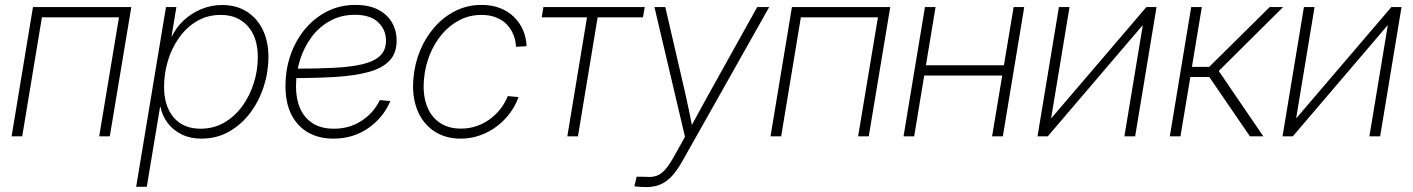

<svg xmlns="http://www.w3.org/2000/svg" viewBox="-20 -551 5711 776"><path d="M510.7 -522.5 423.8 0H380.9L460.9 -481H149.4L69.8 0H26.9L113.3 -522.5Z M530.3 204.1 650.9 -522.5H692.9L673.3 -403.3H674.3Q692.4 -440.9 723.4 -469.5Q754.4 -498 794.2 -514.4Q834 -530.8 877.9 -530.8Q934.6 -530.8 976.6 -504.6Q1018.6 -478.5 1041.7 -431.4Q1064.9 -384.3 1064.9 -320.8Q1064.9 -259.8 1045.9 -200.9Q1026.9 -142.1 991.2 -94.7Q955.6 -47.4 905.8 -19Q856 9.3 793.9 9.3Q749 9.3 714.6 -7.6Q680.2 -24.4 658.2 -53.2Q636.2 -82 628.4 -119.1H627L573.2 204.1ZM790.5 -30.8Q843.8 -30.8 886.5 -55.7Q929.2 -80.6 959.5 -122.3Q989.7 -164.1 1005.9 -215.6Q1022 -267.1 1022 -320.3Q1022 -399.9 981.4 -445.3Q940.9 -490.7 872.6 -490.7Q818.4 -490.7 775.9 -465.6Q733.4 -440.4 703.6 -398.4Q673.8 -356.4 658.4 -304.7Q643.1 -252.9 643.1 -200.2Q643.1 -122.1 681.9 -76.4Q720.7 -30.8 790.5 -30.8Z M1327.6 9.3Q1269 9.3 1225.3 -15.6Q1181.6 -40.5 1157.7 -87.9Q1133.8 -135.3 1133.8 -202.6Q1133.8 -270 1154.5 -329.3Q1175.3 -388.7 1213.4 -434.1Q1251.5 -479.5 1303.2 -505.4Q1355 -531.2 1417 -531.2Q1470.2 -531.2 1507.3 -512.5Q1544.4 -493.7 1563.7 -460.9Q1583 -428.2 1583 -386.7Q1583 -335.4 1553.7 -305.2Q1524.4 -274.9 1469.7 -260Q1415 -245.1 1337.9 -240.2Q1260.7 -235.4 1164.6 -235.4L1168.5 -273.4Q1259.3 -273.4 1328.6 -276.9Q1397.9 -280.3 1445.1 -291.5Q1492.2 -302.7 1516.1 -325.4Q1540 -348.1 1540 -386.2Q1540 -431.2 1508.3 -461.2Q1476.6 -491.2 1414.1 -491.2Q1358.9 -491.2 1314.7 -467Q1270.5 -442.9 1239.7 -401.9Q1209 -360.8 1192.6 -309.1Q1176.3 -257.3 1176.3 -201.7Q1176.3 -151.4 1193.1 -112.8Q1210 -74.2 1244.1 -52.5Q1278.3 -30.8 1329.6 -30.8Q1392.6 -30.8 1441.7 -63Q1490.7 -95.2 1515.1 -146.5L1557.6 -142.6Q1529.8 -76.2 1468.8 -33.4Q1407.7 9.3 1327.6 9.3Z M1842.3 9.3Q1778.3 9.3 1732.9 -22Q1687.5 -53.2 1666 -107.9Q1644.5 -162.6 1650.9 -233.4Q1655.8 -293.5 1678 -346.9Q1700.2 -400.4 1736.8 -441.9Q1773.4 -483.4 1821.5 -507.3Q1869.6 -531.2 1926.3 -531.2Q1968.3 -531.2 2001.5 -518.1Q2034.7 -504.9 2058.1 -481.7Q2081.5 -458.5 2094.2 -428.5Q2106.9 -398.4 2108.4 -364.3L2065.4 -361.8Q2064.5 -388.2 2054.7 -411.6Q2044.9 -435.1 2027.6 -452.9Q2010.3 -470.7 1984.6 -480.7Q1959 -490.7 1925.8 -490.7Q1877.9 -490.7 1837.6 -470Q1797.4 -449.2 1766.8 -413.3Q1736.3 -377.4 1717.3 -330.6Q1698.2 -283.7 1693.8 -231.9Q1688 -172.4 1703.9 -127Q1719.7 -81.5 1755.4 -56.4Q1791 -31.2 1843.3 -31.2Q1877 -31.2 1906.5 -41.5Q1936 -51.8 1960.4 -69.8Q1984.9 -87.9 2003.2 -111.6Q2021.5 -135.3 2032.2 -162.6L2075.7 -158.7Q2063.5 -124.5 2041.3 -94.2Q2019 -64 1988.5 -40.8Q1958 -17.6 1920.9 -4.2Q1883.8 9.3 1842.3 9.3Z M2272.9 0 2352.5 -481H2169.4L2176.3 -522.5H2585.9L2578.6 -481H2395.5L2315.9 0Z M2543.9 202.1 2553.2 163.1 2590.3 163.6Q2614.3 166 2632.6 159.9Q2650.9 153.8 2667.2 135.7Q2683.6 117.7 2702.1 85L2748.5 2L2625 -522.5H2668.9L2747.6 -182.6Q2756.3 -144 2764.4 -105.7Q2772.5 -67.4 2779.8 -28.8H2767.1Q2788.1 -67.4 2808.8 -105.7Q2829.6 -144 2851.1 -182.6L3040.5 -522.5H3088.9L2738.3 99.6Q2716.8 137.7 2695.3 160.9Q2673.8 184.1 2648.9 194.6Q2624 205.1 2592.8 205.1Q2578.6 205.1 2568.1 204.3Q2557.6 203.6 2543.9 202.1Z M3578.1 -522.5 3491.2 0H3448.2L3528.3 -481H3216.8L3137.2 0H3094.2L3180.7 -522.5Z M4051.3 -287.1 4043.9 -245.6H3703.6L3710.4 -287.1ZM3761.2 -522.5 3674.8 0H3631.8L3718.3 -522.5ZM4119.6 -522.5 4033.2 0H3989.7L4076.7 -522.5Z M4567.9 0H4524.4L4598.6 -447.8H4597.2L4214.8 0H4173.3L4259.8 -522.5H4302.7L4228.5 -74.2H4230L4613.3 -522.5H4654.3Z M4708 0 4794.4 -522.5H4837.4L4797.4 -280.8H4867.2L5111.8 -522.5H5166L4905.8 -264.2L5085.9 0H5031.7L4867.7 -239.7H4791L4751 0Z M5558.1 0H5514.6L5588.9 -447.8H5587.4L5205.1 0H5163.6L5250 -522.5H5293L5218.8 -74.2H5220.2L5603.5 -522.5H5644.5Z"/></svg>

Font: Inter 28pt ExtraLight
Style: Italic
Weight: 250
Italic angle: -9.3988°
Designer: Rasmus Andersson
Foundry: rsms
Version: Version 4.001;git-66647c0bb